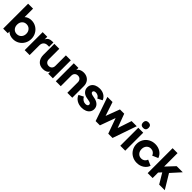

<svg xmlns="http://www.w3.org/2000/svg" viewBox="416 -2447 4122 4122"><g transform="rotate(45 2476.5 -386.0)"><path d="M185 -52V0H45V-757H195V-500Q223 -528 263.5 -543Q304 -558 352 -558Q429 -558 492.5 -520Q556 -482 593 -417Q630 -352 630 -273Q630 -194 593.5 -129Q557 -64 493.5 -26Q430 12 351 12Q300 12 257 -4.5Q214 -21 185 -52ZM333 -123Q395 -123 435 -165Q475 -207 475 -273Q475 -338 435 -380.5Q395 -423 333 -423Q272 -423 233.5 -381Q195 -339 195 -273Q195 -206 233.5 -164.5Q272 -123 333 -123Z M698 -546H838V-464Q858 -512 895 -532Q932 -552 986 -552H1018V-422H971Q915 -422 881.5 -388Q848 -354 848 -294V0H698Z M1053 -215V-546H1203V-227Q1203 -180 1230.5 -151.5Q1258 -123 1303 -123Q1348 -123 1375.5 -151.5Q1403 -180 1403 -227V-546H1553V0H1413V-66Q1392 -27 1352.5 -7.5Q1313 12 1260 12Q1162 12 1107.5 -49.5Q1053 -111 1053 -215Z M1643 -546H1783V-480Q1804 -519 1843.5 -538.5Q1883 -558 1936 -558Q1997 -558 2044 -532Q2091 -506 2117 -459Q2143 -412 2143 -351V0H1993V-319Q1993 -366 1965.5 -394.5Q1938 -423 1893 -423Q1848 -423 1820.5 -394.5Q1793 -366 1793 -319V0H1643Z M2194 -137 2302 -193Q2324 -151 2359 -127.5Q2394 -104 2437 -104Q2470 -104 2488 -117Q2506 -130 2506 -153Q2506 -171 2492 -184Q2478 -197 2450 -202L2357 -220Q2289 -236 2250.5 -280.5Q2212 -325 2212 -386Q2212 -437 2238.5 -476Q2265 -515 2313.5 -536.5Q2362 -558 2425 -558Q2501 -558 2559 -522.5Q2617 -487 2644 -423L2535 -367Q2522 -399 2491 -418.5Q2460 -438 2422 -438Q2391 -438 2374 -426Q2357 -414 2357 -393Q2357 -376 2371.5 -363.5Q2386 -351 2418 -343L2505 -325Q2575 -306 2613 -263.5Q2651 -221 2651 -161Q2651 -110 2624 -71Q2597 -32 2548 -10.5Q2499 11 2434 11Q2348 11 2283.5 -28.5Q2219 -68 2194 -137Z M2664 -546H2819L2925 -229L3044 -546H3174L3292 -229L3398 -546H3554L3365 0H3235L3109 -350L2982 0H2852Z M3601 -546H3751V0H3601ZM3676 -784Q3717 -784 3738.5 -762.5Q3760 -741 3760 -700Q3760 -659 3738.5 -637.5Q3717 -616 3676 -616Q3636 -616 3614 -638Q3592 -660 3592 -700Q3592 -741 3614 -762.5Q3636 -784 3676 -784Z M3819 -274Q3819 -354 3857 -419Q3895 -484 3961.5 -521Q4028 -558 4109 -558Q4201 -558 4270.5 -512Q4340 -466 4365 -390L4235 -334Q4221 -375 4187 -399Q4153 -423 4109 -423Q4050 -423 4012 -381Q3974 -339 3974 -273Q3974 -207 4012 -165Q4050 -123 4109 -123Q4154 -123 4187.5 -147Q4221 -171 4235 -212L4365 -155Q4341 -81 4271 -34.5Q4201 12 4109 12Q4028 12 3961.5 -25.5Q3895 -63 3857 -128.5Q3819 -194 3819 -274Z M4432 -757H4582V-349L4767 -546H4952L4754 -326L4951 0H4781L4642 -233L4582 -167V0H4432Z"/></g></svg>

Font: BLUETTI 2.0
Style: Bold
Weight: 700
Designer: Stijn de Vries
Foundry: tokotype
Version: Version 2.005;October 31, 2023;FontCreator 14.0.0.2814 64-bi